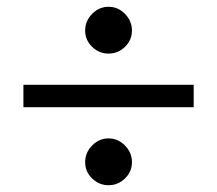

<svg xmlns="http://www.w3.org/2000/svg" viewBox="-20 -534 640 566"><path d="M551 -218H49V-284H551ZM348.5 -105Q369 -84 369 -56Q369 -28 348.5 -8Q328 12 300 12Q272 12 251.5 -8Q231 -28 231 -56Q231 -84 251.5 -105Q272 -126 300 -126Q328 -126 348.5 -105ZM348.5 -493Q369 -472 369 -444Q369 -416 348.5 -396Q328 -376 300 -376Q272 -376 251.5 -396Q231 -416 231 -444Q231 -472 251.5 -493Q272 -514 300 -514Q328 -514 348.5 -493Z"/></svg>

Font: Justus
Style: Italic
Weight: 400
Italic angle: -12°
Version: Version 001.001